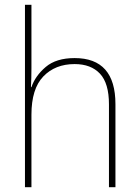

<svg xmlns="http://www.w3.org/2000/svg" viewBox="-20 -780 580 800"><path d="M111 -760H84V0H111V-302Q111 -410 160.5 -461.5Q210 -513 291 -513Q359 -513 396.5 -473Q434 -433 434 -345V0H461V-346Q461 -538 291 -538Q214 -538 170.5 -501Q127 -464 111 -417H109Q110 -439 110.5 -456.5Q111 -474 111 -496Z"/></svg>

Font: Noto Sans Display Thin
Style: Regular
Weight: 250
Designer: Monotype Design Team
Foundry: Monotype Imaging Inc.
Version: Version 1.900